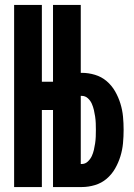

<svg xmlns="http://www.w3.org/2000/svg" viewBox="-20 -755 540 775"><path d="M37 0V-735H149V-425H194V-735H306V-461H310Q337 -461 363.5 -453Q390 -445 410.5 -427.5Q431 -410 444.5 -386.5Q458 -363 466 -337Q474 -311 476.5 -284.5Q479 -258 479 -231Q479 -204 476.5 -177Q474 -150 466 -124Q458 -98 444.5 -74.5Q431 -51 410.5 -33.5Q390 -16 363.5 -8Q337 0 310 0H194V-311H149V0ZM310 -93Q324 -93 334.5 -103Q345 -113 350.5 -125Q356 -137 359 -150Q362 -163 364 -176.5Q366 -190 366.5 -203.5Q367 -217 367 -231Q367 -244 366.5 -257.5Q366 -271 364 -284.5Q362 -298 359 -311Q356 -324 350.5 -336.5Q345 -349 334.5 -358.5Q324 -368 310 -368H306V-93Z"/></svg>

Font: Iosevka Curly Heavy
Style: Regular
Weight: 900
Monospace: yes
Designer: Belleve Invis
Foundry: Belleve Invis
Version: Version 22.1.2; ttfautohint (v1.8.4)